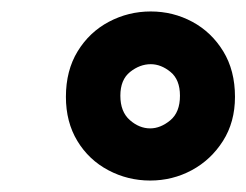

<svg xmlns="http://www.w3.org/2000/svg" viewBox="-20 -732 430 335"><path d="M242 -417Q203 -417 169 -435Q135 -453 115 -486Q95 -519 95 -563Q95 -609 115.5 -642.5Q136 -676 170 -694Q204 -712 243 -712Q282 -712 315.5 -694Q349 -676 369.5 -642.5Q390 -609 390 -563Q390 -519 369 -486Q348 -453 314.5 -435Q281 -417 242 -417ZM242 -508Q260 -508 277 -522Q294 -536 294 -565Q294 -593 277.5 -606.5Q261 -620 243 -620Q224 -620 207 -606.5Q190 -593 190 -565Q190 -537 206.5 -522.5Q223 -508 242 -508Z"/></svg>

Font: DM Sans Black
Style: Italic
Weight: 900
Italic angle: -10°
Designer: Colophon Foundry, Jonny Pinhorn
Foundry: Colophon Foundry
Version: Version 4.004;gftools[0.9.30]